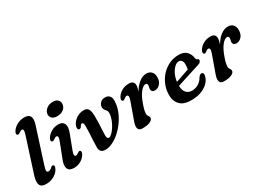

<svg xmlns="http://www.w3.org/2000/svg" viewBox="-29 -1374 2764 2041"><g transform="rotate(-30 1353.0 -353.5)"><path d="M330 -590 193.5 -164.5Q180 -121.5 183 -107Q186 -92.5 202.5 -92.5Q227 -92.5 252.5 -118.5Q266.5 -130 277.5 -124Q295.5 -114.5 280 -82.5Q263.5 -43 218 -15.5Q172.5 12 116 12Q55 12 41 -25.2Q27 -62.5 49.5 -133L182 -545.5Q195.5 -587.5 193.2 -602.8Q191 -618 176.5 -618Q163.5 -618 142 -601.5Q122.5 -588 110.5 -594.5Q102.5 -599 102 -610.8Q101.5 -622.5 111 -638Q132 -673.5 174.2 -696.2Q216.5 -719 264.5 -719Q371 -719 330 -590Z M576 -553.5Q536 -553.5 515.2 -573.5Q494.5 -593.5 496 -622.5Q498.5 -657 529.8 -683.8Q561 -710.5 611.5 -710.5Q652.5 -710.5 671.5 -689.5Q690.5 -668.5 688.5 -638.5Q686.5 -603 655.5 -578.2Q624.5 -553.5 576 -553.5ZM534 -157Q520.5 -121 523.2 -106.2Q526 -91.5 540.5 -91.5Q553 -91.5 573.5 -107.5Q591.5 -121 602.5 -114Q619.5 -103 602 -70Q582.5 -34 543.8 -11Q505 12 457 12Q399.5 12 384 -25Q368.5 -62 394 -126L463 -305Q478.5 -343.5 475.5 -358.2Q472.5 -373 458 -373Q445 -373 424 -356.5Q404.5 -343 392.5 -349.5Q384.5 -354.5 384.2 -366.2Q384 -378 393 -393Q413.5 -427.5 453.2 -450.8Q493 -474 539 -474Q591.5 -474 609.2 -437.2Q627 -400.5 599.5 -329.5Z M774.5 -54.5Q774 -85 776.8 -131.8Q779.5 -178.5 782.2 -227.5Q785 -276.5 784.5 -314Q784 -337.5 778.8 -347.2Q773.5 -357 763 -357Q749.5 -357 740.5 -337Q729.5 -317 714 -317Q690 -317 693.5 -347.5Q697 -376 718.5 -404Q740 -432 774.8 -450.5Q809.5 -469 852 -469Q890 -469 905.5 -442Q921 -415 922 -360.5Q923 -321.5 921 -274Q919 -226.5 916.5 -184.8Q914 -143 914.5 -120.5Q915.5 -80.5 938.5 -80.5Q953 -80.5 974.8 -101Q996.5 -121.5 1018.2 -154.8Q1040 -188 1055 -227Q1070 -266 1071.5 -303Q1072.5 -321 1068.8 -330Q1065 -339 1054.5 -351Q1044.5 -362.5 1038.5 -374.5Q1032.5 -386.5 1033.5 -402.5Q1035.5 -432.5 1057.5 -453Q1079.5 -473.5 1114 -473.5Q1149 -473.5 1168.2 -451.8Q1187.5 -430 1185 -385.5Q1182.5 -327 1160.2 -269.8Q1138 -212.5 1102 -161.8Q1066 -111 1022 -72Q978 -33 931.8 -10.8Q885.5 11.5 843.5 11.5Q775 11.5 774.5 -54.5Z M1263.5 -347.5Q1255.5 -349.5 1251.5 -359Q1247.5 -368.5 1254.5 -384.5Q1271 -422 1312.2 -448.2Q1353.5 -474.5 1406.5 -474.5Q1469.5 -474.5 1469.5 -418.5Q1469.5 -404 1465.2 -386.2Q1461 -368.5 1454.5 -349Q1490 -409 1533.2 -441.2Q1576.5 -473.5 1620 -473.5Q1661 -473.5 1683.2 -448.5Q1705.5 -423.5 1705 -382Q1704.5 -332 1677.2 -302Q1650 -272 1615.5 -272Q1591.5 -272 1581.5 -283.5Q1571.5 -295 1571.5 -308Q1571.5 -319.5 1575.2 -331Q1579 -342.5 1579 -356Q1579 -381 1558 -381Q1528.5 -381 1492.2 -335.2Q1456 -289.5 1427 -202.5Q1414.5 -166.5 1409.8 -144.2Q1405 -122 1405 -103.5Q1405 -90 1410.2 -81.5Q1415.5 -73 1421 -65Q1426.5 -57 1426.5 -46Q1426.5 -21 1392.8 -4.8Q1359 11.5 1300 11.5Q1253.5 11.5 1245.5 -19.8Q1237.5 -51 1259.5 -108L1329 -302.5Q1343 -339.5 1340.5 -356.5Q1338 -373.5 1322.5 -373.5Q1309 -373.5 1291 -358Q1274.5 -344 1263.5 -347.5Z M2151.5 -148Q2147 -109 2116 -72.2Q2085 -35.5 2029.8 -11.8Q1974.5 12 1897 12Q1799.5 12 1755.8 -38.8Q1712 -89.5 1717.5 -174.5Q1721.5 -235.5 1746 -289.5Q1770.5 -343.5 1811 -385Q1851.5 -426.5 1904.2 -450.2Q1957 -474 2017 -474Q2081.5 -474 2113.2 -440.8Q2145 -407.5 2152 -357.5Q2155.5 -337 2166.5 -335Q2183 -332.5 2183 -315.5Q2183 -304 2174.5 -294Q2166 -284 2143.5 -277.5Q2118.5 -269.5 2082.5 -258Q2046.5 -246.5 2006.2 -233.8Q1966 -221 1927 -208.5Q1888 -196 1857.5 -186Q1859 -129 1884.8 -100.8Q1910.5 -72.5 1954.5 -72.5Q1997.5 -72.5 2034.2 -94.8Q2071 -117 2092.5 -157Q2104 -171.5 2112 -177Q2120 -182.5 2130.5 -182.5Q2156.5 -182 2151.5 -148ZM1984.5 -414Q1959.5 -414 1933.2 -390.2Q1907 -366.5 1886.8 -325.8Q1866.5 -285 1860 -233.5Q1899 -247 1945 -262.8Q1991 -278.5 2025.5 -291Q2032 -315.5 2032 -350.5Q2032 -379.5 2019.5 -396.8Q2007 -414 1984.5 -414Z M2264 -347.5Q2256 -349.5 2252 -359Q2248 -368.5 2255 -384.5Q2271.5 -422 2312.8 -448.2Q2354 -474.5 2407 -474.5Q2470 -474.5 2470 -418.5Q2470 -404 2465.8 -386.2Q2461.5 -368.5 2455 -349Q2490.5 -409 2533.8 -441.2Q2577 -473.5 2620.5 -473.5Q2661.5 -473.5 2683.8 -448.5Q2706 -423.5 2705.5 -382Q2705 -332 2677.8 -302Q2650.5 -272 2616 -272Q2592 -272 2582 -283.5Q2572 -295 2572 -308Q2572 -319.5 2575.8 -331Q2579.5 -342.5 2579.5 -356Q2579.5 -381 2558.5 -381Q2529 -381 2492.8 -335.2Q2456.5 -289.5 2427.5 -202.5Q2415 -166.5 2410.2 -144.2Q2405.5 -122 2405.5 -103.5Q2405.5 -90 2410.8 -81.5Q2416 -73 2421.5 -65Q2427 -57 2427 -46Q2427 -21 2393.2 -4.8Q2359.5 11.5 2300.5 11.5Q2254 11.5 2246 -19.8Q2238 -51 2260 -108L2329.5 -302.5Q2343.5 -339.5 2341 -356.5Q2338.5 -373.5 2323 -373.5Q2309.5 -373.5 2291.5 -358Q2275 -344 2264 -347.5Z"/></g></svg>

Font: Fraunces 9pt Soft SemiBold
Style: Italic
Weight: 600
Italic angle: -16°
Version: Version 1.000;[b76b70a41]